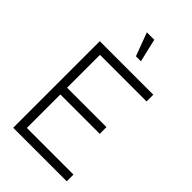

<svg xmlns="http://www.w3.org/2000/svg" viewBox="-282 -1041 1129 1129"><g transform="rotate(45 282.5 -476.0)"><path d="M324.5 -807.5H283L229 -952.5H290.5ZM515 -56H127.5V-334.5H455V-390.5H127.5V-664H515V-720H70V0H515Z"/></g></svg>

Font: Hauora Light
Style: Regular
Weight: 300
Designer: Wayne Shih
Foundry: WCYS
Version: Version 1.001;hotconv 1.0.109;makeotfexe 2.5.65596